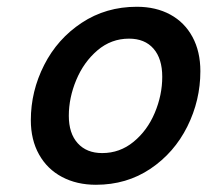

<svg xmlns="http://www.w3.org/2000/svg" viewBox="-20 -520 597 553"><path d="M374 -500.5Q429.2 -500.5 470.5 -478Q511.7 -455.6 534.4 -413.6Q557.1 -371.6 557.1 -314.9Q557.1 -231 519.5 -155.5Q481.9 -80.1 413.3 -33.9Q344.7 12.2 256.3 12.2Q201.2 12.2 158.7 -10.3Q116.2 -32.7 92.5 -75Q68.8 -117.2 68.8 -173.8Q68.8 -257.3 107.2 -332.8Q145.5 -408.2 215.3 -454.3Q285.2 -500.5 374 -500.5ZM178.2 -186.5Q178.2 -135.7 203.9 -107.4Q229.5 -79.1 274.4 -79.1Q325.2 -79.1 364.7 -111.6Q404.3 -144 425.8 -195.1Q447.3 -246.1 447.3 -298.8Q447.3 -351.1 422.1 -379.9Q397 -408.7 351.6 -408.7Q300.3 -408.7 260.7 -375Q221.2 -341.3 199.7 -289.8Q178.2 -238.3 178.2 -186.5Z"/></svg>

Font: Lesson One Medium
Style: Italic
Weight: 500
Italic angle: -14°
Designer: But Ko, Victor Gaultney, Annie Olsen, Julie Remington, Don Collingsworth, Eric Hays, Becca Hirsbrunner
Version: Version 1.100